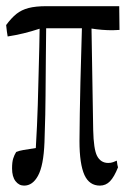

<svg xmlns="http://www.w3.org/2000/svg" viewBox="-27 -534 416 616"><path d="M244.1 27.8Q228 -7.8 228 -81.1Q228 -122.1 229 -169.9Q230 -214.8 231 -269.5Q231.9 -314.5 235.8 -443.4H121.1Q121.1 -418 120.1 -346.7Q119.1 -275.4 119.1 -227.1Q119.1 -179.2 115.7 -77.6Q112.8 -2 94.7 30.3Q77.6 61.5 50.3 61.5Q33.7 61.5 22.7 47.1Q11.7 32.7 11.7 6.3Q11.7 -14.2 15.4 -25.6Q19 -37.1 24.9 -46.4Q35.6 -50.8 47.9 -52.7Q76.2 -57.6 87.9 -59.1Q92.3 -133.3 94.2 -196.8Q95.2 -238.8 96.7 -290.5Q97.7 -332.5 99.1 -384.3Q99.6 -408.2 100.1 -441.9Q48.8 -424.8 -2.4 -417Q-4.9 -430.2 -7.3 -453.6Q9.3 -476.1 25.6 -489.3Q42 -502.4 64.7 -508.3Q87.4 -514.2 122.6 -514.2H355.5Q356 -471.2 356.4 -438Q345.2 -437.5 334 -437Q300.3 -437 266.6 -442.4Q269 -274.4 272 -116.7Q273.4 -55.7 284.2 -34.2Q295.9 -11.2 320.3 -11.2Q328.6 -11.2 335.7 -13.7Q342.8 -16.1 347.7 -18.6Q349.6 -2.9 351.6 2.9Q339.4 33.7 325.9 47.6Q312.5 61.5 293.5 61.5Q259.8 61.5 244.1 27.8Z"/></svg>

Font: Scarab Serif
Style: Condensed-Light
Weight: 300
Designer: John Roberts
Foundry: Scarab
Version: 1.0